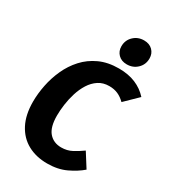

<svg xmlns="http://www.w3.org/2000/svg" viewBox="-226 -1052 1053 1182"><g transform="rotate(30 300.5 -460.5)"><path d="M394.7 -710.8Q462.5 -710.8 513.5 -689.3Q564.5 -667.9 601.1 -627.4L510.6 -539.2Q486.2 -563.3 459.3 -575.2Q432.3 -587.2 397.3 -587.2Q353.8 -587.2 321.7 -566Q289.7 -544.8 267.9 -510.1Q246.1 -475.3 233 -433.4Q219.9 -391.4 214 -348.5Q208.1 -305.7 208.1 -269.1Q208.1 -186.9 240.7 -149.3Q273.3 -111.6 328.3 -111.6Q369.8 -111.6 403.6 -129.6Q437.3 -147.6 469.6 -170.9L532.4 -71.5Q492.6 -37 435.2 -9.9Q377.9 17.2 302.7 17.2Q223.9 17.2 164.2 -15.4Q104.4 -48.1 71 -112.2Q37.6 -176.3 37.6 -269.3Q37.6 -326.3 49.9 -387.9Q62.2 -449.5 88.4 -507Q114.5 -564.5 156.3 -610.3Q198 -656.1 257.1 -683.4Q316.1 -710.8 394.7 -710.8ZM422 -756.3Q383.9 -756.3 361.1 -779.3Q338.3 -802.3 338.3 -836.7Q338.3 -880 368.4 -908.9Q398.4 -937.9 442.4 -937.9Q480.5 -937.9 503.3 -915.2Q526.1 -892.5 526.1 -857.5Q526.1 -814.1 496 -785.2Q466 -756.3 422 -756.3Z"/></g></svg>

Font: Fira Sans Variable
Style: Italic
Weight: 397
Italic angle: -8°
Designer: Carrois Corporate & Edenspiekermann AG
Foundry: Carrois Corporate GbR & Edenspiekermann AG
Version: Version 4.202